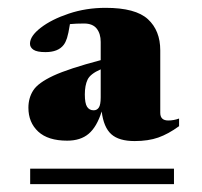

<svg xmlns="http://www.w3.org/2000/svg" viewBox="-20 -750 516 490"><path d="M437 -428Q409.5 -408 384 -399Q358.5 -390 323.5 -390Q283.5 -390 264 -407.5Q244.5 -425 239.5 -465.5Q227 -426 206.2 -408.5Q185.5 -391 151.5 -391Q102.5 -391 77.5 -414.2Q52.5 -437.5 52.5 -475Q52.5 -500 64.8 -519.2Q77 -538.5 116.2 -556.8Q155.5 -575 237 -596.5V-643Q237 -664 226.8 -677Q216.5 -690 194.5 -690Q174 -690 158.5 -688.5Q154.5 -663.5 151 -652.8Q147.5 -642 142.5 -635.5Q128.5 -617 96 -617Q74.5 -617 65.5 -623Q56.5 -629 56.5 -638.5Q56.5 -658 84 -679.2Q111.5 -700.5 155.5 -715.2Q199.5 -730 249.5 -730Q326 -730 357.5 -701Q389 -672 389 -621.5V-462Q389 -442.5 409.5 -442.5Q423.5 -442.5 437 -447.5ZM196.5 -509Q196.5 -486.5 202.2 -477.5Q208 -468.5 219 -468.5Q227.5 -468.5 232.2 -475.5Q237 -482.5 237 -501.5V-573Q210.5 -561.5 203.5 -546.8Q196.5 -532 196.5 -509ZM57 -280V-319.5H424V-280Z"/></svg>

Font: Newsreader Display ExtraBold
Style: Regular
Weight: 800
Designer: Hugues Gentile
Foundry: Production Type
Version: Version 1.001